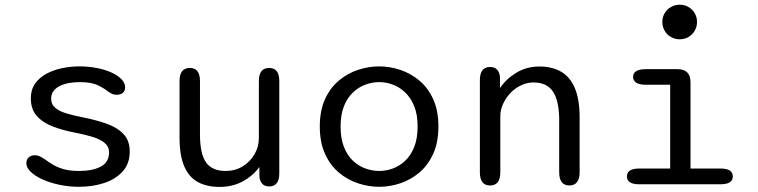

<svg xmlns="http://www.w3.org/2000/svg" viewBox="-20 -762 3135 794"><path d="M306 10.5Q265 10.5 226 2.2Q187 -6 156 -20Q125 -34 107 -51.5Q89 -69 89 -87Q89 -102.5 98.8 -111.2Q108.5 -120 124.5 -120Q134 -120 143.2 -116Q152.5 -112 164.5 -104Q180.5 -92 199.2 -80.8Q218 -69.5 244 -62.2Q270 -55 306.5 -55Q362.5 -55 396.8 -73Q431 -91 431 -132Q431 -156 412.8 -171Q394.5 -186 363.2 -195.8Q332 -205.5 292.5 -213Q242.5 -222.5 200.2 -238.2Q158 -254 132.8 -281.8Q107.5 -309.5 107.5 -355.5Q107.5 -391 125 -416Q142.5 -441 171.5 -456.8Q200.5 -472.5 236.2 -480Q272 -487.5 308.5 -487.5Q345 -487.5 379 -481Q413 -474.5 439.5 -462.8Q466 -451 481.8 -435Q497.5 -419 497.5 -400.5Q497.5 -386 487.8 -378Q478 -370 463.5 -370Q453 -370 445 -373.2Q437 -376.5 427 -383.5Q413 -395.5 385.5 -409Q358 -422.5 309.5 -422.5Q291.5 -422.5 271 -419.5Q250.5 -416.5 232.2 -408.8Q214 -401 202.8 -387.5Q191.5 -374 191.5 -353.5Q191.5 -330 208.8 -315.8Q226 -301.5 255.8 -292.8Q285.5 -284 323.5 -276.5Q374.5 -266.5 418.8 -251.2Q463 -236 489.8 -208.8Q516.5 -181.5 516.5 -135Q516.5 -85.5 487.5 -53.2Q458.5 -21 410.8 -5.2Q363 10.5 306 10.5Z M765 -481Q807 -481 807 -427V-205.5Q807 -126 832 -90.5Q857 -55 913 -55Q952.5 -55 983.5 -74Q1014.5 -93 1032.5 -124Q1050.5 -155 1050.5 -191.5V-427Q1050.5 -481 1093 -481Q1135 -481 1135 -427V-45Q1135 9 1093 9Q1059.5 9 1053 -28.5L1052.5 -71.5Q1027 -35.5 984.5 -12.2Q942 11 888 11Q835.5 11 798.5 -9Q761.5 -29 742 -74Q722.5 -119 722.5 -193.5V-427Q722.5 -481 765 -481Z M1548 10.5Q1504.5 10.5 1461 -3.8Q1417.5 -18 1381.5 -48.2Q1345.5 -78.5 1324 -126Q1302.5 -173.5 1302.5 -239Q1302.5 -304.5 1324 -351.8Q1345.5 -399 1381.5 -429Q1417.5 -459 1461 -473.2Q1504.5 -487.5 1548 -487.5Q1591.5 -487.5 1634.8 -473.2Q1678 -459 1714 -429Q1750 -399 1771.5 -351.8Q1793 -304.5 1793 -239Q1793 -173.5 1771.5 -126Q1750 -78.5 1714 -48.2Q1678 -18 1634.8 -3.8Q1591.5 10.5 1548 10.5ZM1548 -55Q1576 -55 1604 -65Q1632 -75 1655.2 -96.8Q1678.5 -118.5 1692.8 -153.8Q1707 -189 1707 -239Q1707 -288.5 1692.8 -323.2Q1678.5 -358 1655.2 -380Q1632 -402 1604 -412.2Q1576 -422.5 1548 -422.5Q1520 -422.5 1491.8 -412.2Q1463.5 -402 1440 -380Q1416.5 -358 1402.5 -323.2Q1388.5 -288.5 1388.5 -239Q1388.5 -189 1402.5 -153.8Q1416.5 -118.5 1440 -96.8Q1463.5 -75 1491.8 -65Q1520 -55 1548 -55Z M2335 5Q2292.5 5 2292.5 -49.5V-264Q2292.5 -343.5 2267.5 -382.2Q2242.5 -421 2186 -421Q2159.5 -421 2134.8 -409.2Q2110 -397.5 2091 -377.5Q2072 -357.5 2060.5 -332.5Q2049 -307.5 2049 -281.5V-49.5Q2049 5 2006.5 5Q1964.5 5 1964.5 -49.5V-431Q1964.5 -485 2006.5 -485Q2042.5 -485 2047.5 -445V-397.5Q2073 -435.5 2115.2 -461.2Q2157.5 -487 2211 -487Q2263.5 -487 2300.8 -465.2Q2338 -443.5 2357.5 -397Q2377 -350.5 2377 -276.5V-49.5Q2377 -23 2366.2 -9Q2355.5 5 2335 5Z M2622 -65H2751.5V-411.5H2650.5Q2624.5 -411.5 2611.2 -420Q2598 -428.5 2598 -444Q2598 -459.5 2611.2 -467.8Q2624.5 -476 2650.5 -476H2781.5Q2835.5 -476 2835.5 -422V-65H2960.5Q2986 -65 2998.2 -56.5Q3010.5 -48 3010.5 -32Q3010.5 -17 2998.2 -8.5Q2986 0 2960.5 0H2622Q2597 0 2584.8 -8.5Q2572.5 -17 2572.5 -32Q2572.5 -48 2584.8 -56.5Q2597 -65 2622 -65ZM2719 -671.5Q2719 -691 2728.5 -707.2Q2738 -723.5 2754.5 -733Q2771 -742.5 2791 -742.5Q2811 -742.5 2827.2 -733Q2843.5 -723.5 2853 -707.2Q2862.5 -691 2862.5 -671.5Q2862.5 -651.5 2853 -635Q2843.5 -618.5 2827.2 -609Q2811 -599.5 2791 -599.5Q2771 -599.5 2754.5 -609Q2738 -618.5 2728.5 -635Q2719 -651.5 2719 -671.5Z"/></svg>

Font: Sono Monospace
Style: Regular
Weight: 400
Designer: Tyler Finck
Foundry: Tyler Finck
Version: Version 2.112